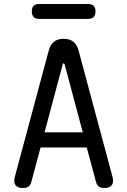

<svg xmlns="http://www.w3.org/2000/svg" viewBox="-20 -935 640 965"><path d="M204 -270H396L305 -611Q303 -617 300 -617Q297 -617 295 -611ZM463 -19 416 -194H184L137 -19Q133 -5 123.5 2.5Q114 10 95 10Q69 10 58 -4.5Q47 -19 55 -48L225 -681Q233 -710 251 -725Q269 -740 300 -740Q331 -740 349 -725Q367 -710 375 -681L545 -48Q553 -19 542 -4.5Q531 10 505 10Q486 10 476.5 2.5Q467 -5 463 -19ZM177 -840Q158 -840 149 -849.5Q140 -859 140 -878Q140 -897 149 -906Q158 -915 177 -915H422Q441 -915 450.5 -906Q460 -897 460 -878Q460 -859 450.5 -849.5Q441 -840 422 -840Z"/></svg>

Font: Maple Mono NF CN
Style: Regular
Weight: 400
Monospace: yes
Designer: subframe7536
Version: Version 7.000